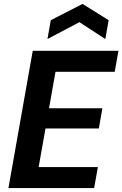

<svg xmlns="http://www.w3.org/2000/svg" viewBox="-20 -959 624 979"><path d="M23 0 147 -700H584L565 -593H263L230 -407H502L484 -304H212L177 -107H479L460 0ZM222 -760 239 -856 401 -939 534 -856 517 -760 385 -846Z"/></svg>

Font: DM Sans 24pt
Style: Bold Italic
Weight: 700
Italic angle: -10°
Designer: Colophon Foundry, Jonny Pinhorn
Foundry: Colophon Foundry
Version: Version 4.004;gftools[0.9.30]